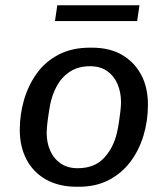

<svg xmlns="http://www.w3.org/2000/svg" viewBox="-20 -703 640 733"><path d="M273.2 10Q205 10 156.1 -17.4Q107.2 -44.8 81.4 -93.8Q55.5 -142.8 55.5 -207Q55.5 -265.5 71.6 -321.4Q87.8 -377.2 120.2 -422.5Q152.8 -467.8 203.6 -494.4Q254.5 -521 323 -521H331.5Q398.5 -521 445.9 -493.5Q493.2 -466 519 -417.5Q544.8 -369 544.8 -304Q544.8 -241 527.5 -184.4Q510.2 -127.8 476.8 -84Q443.2 -40.2 394.2 -15.1Q345.2 10 281 10ZM276.5 -60.8Q340 -60.8 376.2 -99.1Q412.5 -137.5 426 -194.2Q431 -215.2 434.2 -237.5Q437.5 -259.8 439.8 -279.6Q442 -299.5 442 -313.8Q442 -350.2 428.9 -381.5Q415.8 -412.8 389.5 -431.5Q363.2 -450.2 323.8 -450.2Q279.5 -450.2 247.9 -429.9Q216.2 -409.5 197.4 -375.5Q178.5 -341.5 170.8 -300Q165.2 -268 161.8 -241.1Q158.2 -214.2 158.2 -195.2Q158.2 -158 171.8 -127.6Q185.2 -97.2 211.6 -79Q238 -60.8 276.5 -60.8ZM189.8 -622.5 198.8 -683H512.5L503.5 -622.5Z"/></svg>

Font: Chivo Mono Medium
Style: Italic
Weight: 500
Italic angle: -8.05°
Monospace: yes
Designer: Hector Gatti
Foundry: Omnibus-Type
Version: Version 1.008